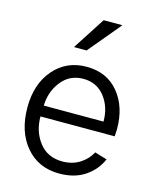

<svg xmlns="http://www.w3.org/2000/svg" viewBox="-120 -876 793 976"><g transform="rotate(15 276.5 -388.0)"><path d="M43 -266.6Q43 -389.6 109.4 -466.3Q175.8 -543 281.2 -543Q388.7 -543 450.2 -468.3Q511.7 -393.6 511.7 -277.3Q511.7 -263.7 509.8 -238.3H119.1Q119.1 -159.2 163.1 -102.5Q207 -45.9 285.2 -45.9Q335.9 -45.9 375 -69.8Q414.1 -93.8 435.5 -133.8L500 -114.3Q475.6 -56.6 420.9 -19.5Q366.2 17.6 285.2 17.6Q175.8 17.6 109.4 -60.5Q43 -138.7 43 -266.6ZM121.1 -295.9H435.5Q435.5 -373 393.6 -426.3Q351.6 -479.5 281.2 -479.5Q210 -479.5 166.5 -424.8Q123 -370.1 121.1 -295.9ZM192.4 -623 302.7 -793.9H401.4L258.8 -623Z"/></g></svg>

Font: Gothic A1
Style: Regular
Weight: 400
Designer: HanYang I&C Co.,Ltd.
Foundry: HanYang I&C Co.,Ltd.
Version: Version 2.50